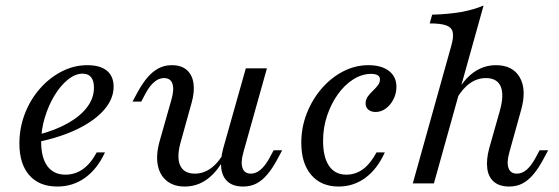

<svg xmlns="http://www.w3.org/2000/svg" viewBox="-20 -661 2013 692"><path d="M186.6 11.3Q121.3 11.3 85.6 -29.5Q49.9 -70.2 49.9 -144Q49.9 -199.6 69.4 -250.6Q89 -301.7 123.4 -341Q157.8 -380.4 202.1 -403.2Q246.3 -426.1 294.7 -426.1Q341.2 -426.1 365.4 -406.1Q389.5 -386.1 389.5 -348.5Q389.5 -305.1 356 -266.1Q322.5 -227 261.2 -196.8Q199.9 -166.6 115.2 -149L115.1 -174.8Q179.5 -191.2 224.8 -217Q270.1 -242.7 294.3 -275.1Q318.6 -307.5 318.6 -345.1Q318.6 -370 308.3 -382.7Q298 -395.5 277.5 -395.5Q251.2 -395.5 224.4 -373.8Q197.7 -352.2 176.2 -316.5Q154.7 -280.9 141.5 -237.2Q128.3 -193.5 128.3 -150.2Q128.3 -92.8 150.9 -62.1Q173.6 -31.5 215.8 -31.5Q250.5 -31.5 278.7 -51.3Q306.9 -71.2 328.6 -111.8H358.4Q330.6 -51.7 286.6 -20.2Q242.5 11.3 186.6 11.3Z M646 11.3Q606 11.3 580.8 -9.3Q555.5 -30 548.6 -66.4Q541.6 -102.9 555.4 -152.4L597.9 -302Q608.4 -338.8 601.5 -359.2Q594.6 -379.6 571.1 -379.6Q552.6 -379.6 536.1 -365.6Q519.5 -351.7 505.1 -325.1L489 -294.7H457.6L476.2 -329.3Q493.2 -360.2 511.3 -381.6Q529.4 -402.9 550.9 -414.5Q572.4 -426.1 598.9 -426.1Q633.7 -426.1 653.4 -408.6Q673.1 -391.1 677.4 -360.4Q681.8 -329.7 670.3 -289.4L632.2 -152.4Q615.7 -95.8 629 -65.5Q642.4 -35.2 682.3 -35.2Q713.8 -35.2 740.6 -54.9Q767.4 -74.5 789.3 -113.8L790.2 -93.3Q762.8 -41.5 726.7 -15.1Q690.7 11.3 646 11.3ZM856.5 11.3Q820.8 11.3 801.2 -5.9Q781.5 -23 777.5 -54.1Q773.6 -85.1 784.3 -125.5L866 -414.8H942.1L857.4 -112.9Q847 -76.8 853.9 -56Q860.8 -35.2 884.3 -35.2Q902.1 -35.2 918.5 -48.8Q935 -62.5 950.3 -89.8L966.3 -119.4H997L978.4 -84.7Q962.1 -54.6 944 -32.9Q925.9 -11.1 904.8 0.1Q883.7 11.3 856.5 11.3Z M1200.5 11.3Q1137.4 11.3 1101.7 -30.6Q1065.9 -72.4 1065.9 -146.3Q1065.9 -201.9 1085.6 -252.2Q1105.2 -302.4 1139.2 -341.8Q1173.2 -381.2 1216.6 -403.6Q1260.1 -426.1 1307.8 -426.1Q1355 -426.1 1381.9 -405.3Q1408.8 -384.6 1408.8 -348Q1408.8 -324.3 1398.3 -303.5Q1387.9 -282.7 1370.8 -270.1Q1353.6 -257.4 1333.6 -257.4Q1317.7 -257.4 1307.7 -265.7Q1297.7 -274 1297.7 -288.1Q1297.7 -302.1 1305.6 -313.2Q1313.6 -324.2 1324 -333.9Q1334.4 -343.7 1341.9 -353.4Q1349.4 -363.1 1349.4 -374.6Q1349.4 -394.7 1317.4 -394.7Q1284.6 -394.7 1253.3 -375Q1222.1 -355.3 1197.7 -321.2Q1173.3 -287 1158.8 -243.7Q1144.4 -200.3 1144.4 -153.8Q1144.4 -94.4 1166 -62.9Q1187.6 -31.5 1228.3 -31.5Q1261.4 -31.5 1288.4 -51.3Q1315.4 -71.2 1337.1 -111.8H1367Q1339.9 -51.7 1297 -20.2Q1254.1 11.3 1200.5 11.3Z M1467.8 0 1606.5 -496.1Q1615.4 -526.7 1611.8 -544.4Q1608.2 -562.1 1588.7 -569.3Q1569.3 -576.6 1528.7 -576.6L1537.6 -608.1Q1595.9 -609.7 1641.4 -617.7Q1686.8 -625.7 1722.9 -641.1L1543.9 0ZM1815.1 11.3Q1780.3 11.3 1760.2 -5.8Q1740.1 -22.9 1736.2 -54Q1732.2 -85.1 1742.9 -125.5L1781.7 -262.4Q1797.5 -319.1 1784.6 -349.4Q1771.7 -379.6 1730.9 -379.6Q1699.6 -379.6 1672.6 -360.1Q1645.6 -340.7 1623.8 -301.8L1623.4 -322.1Q1650.7 -374.5 1687.2 -400.3Q1723.7 -426.1 1767.4 -426.1Q1828.5 -426.1 1853.7 -381.5Q1878.9 -337 1857.8 -263.2L1816 -112.9Q1805.6 -76.7 1812.5 -56Q1819.5 -35.2 1842.9 -35.2Q1861.5 -35.2 1877.6 -48.8Q1893.7 -62.5 1908.9 -89.8L1924.9 -119.4H1955.6L1937 -84.7Q1920.8 -54.6 1902.7 -32.9Q1884.5 -11.1 1863.4 0.1Q1842.3 11.3 1815.1 11.3Z"/></svg>

Font: Playfair 5pt SemiExpanded Light 12pt
Style: Italic
Weight: 300
Italic angle: -15.6°
Version: Version 2.000;gftools[0.9.28]